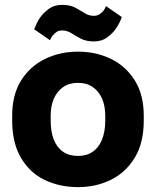

<svg xmlns="http://www.w3.org/2000/svg" viewBox="-20 -755 640 788"><path d="M300 13Q226 13 164.5 -16Q103 -45 66.5 -106.5Q30 -168 30 -260V-280Q30 -366 66.5 -424.5Q103 -483 164.5 -513Q226 -543 300 -543Q375 -543 436 -513Q497 -483 533.5 -424.5Q570 -366 570 -280V-260Q570 -169 533.5 -108.5Q497 -48 436 -17.5Q375 13 300 13ZM300 -115Q336 -115 361 -132.5Q386 -150 399 -183Q412 -216 412 -260V-280Q412 -320 399 -350Q386 -380 361 -397.5Q336 -415 300 -415Q264 -415 239 -397.5Q214 -380 201 -350Q188 -320 188 -280V-260Q188 -214 201 -181.5Q214 -149 239 -132Q264 -115 300 -115ZM415 -730 480 -685Q475 -671 468.5 -658.5Q462 -646 454 -635Q440 -616 418.5 -600.5Q397 -585 365 -585Q333 -585 311.5 -596.5Q290 -608 272.5 -619Q255 -630 235 -630Q221 -630 212.5 -624Q204 -618 197 -610Q193 -606 190.5 -600.5Q188 -595 185 -590L120 -635Q126 -649 132 -661.5Q138 -674 146 -685Q160 -704 181.5 -719.5Q203 -735 235 -735Q268 -735 289 -723.5Q310 -712 327.5 -701Q345 -690 365 -690Q378 -690 387.5 -696Q397 -702 404 -710Q408 -715 410.5 -720Q413 -725 415 -730Z"/></svg>

Font: Golos Text
Style: Bold
Weight: 700
Designer: A.Korolkova, Vitaly Kuzmin
Foundry: ParaType Ltd
Version: Version 2.004